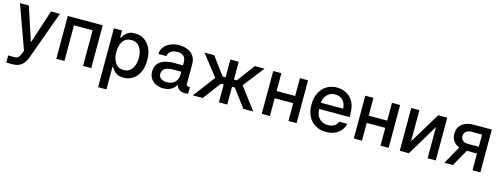

<svg xmlns="http://www.w3.org/2000/svg" viewBox="-18 -1355 6148 2363"><g transform="rotate(15 3055.5 -174.0)"><path d="M138.5 204.5H54.7V114H139.6Q164.1 113.6 182.2 97.8Q200.3 82 214.8 43.3L228 7.1L28.4 -545.5H142L280.2 -122.2H285.9L424 -545.5H538L313.2 72.8Q289.4 137.4 247 171Q204.5 204.5 138.5 204.5Z M637.8 0V-545.5H1082.7V0H978.7V-453.8H741.1V0Z M1225.1 204.5V-545.5H1328.8V-457H1337.7Q1347.3 -474.1 1364.5 -496.4Q1381.7 -518.8 1412.8 -535.7Q1443.9 -552.6 1494.3 -552.6Q1560.4 -552.6 1612 -519.2Q1663.7 -485.8 1693.5 -422.9Q1723.4 -360.1 1723.4 -271.7Q1723.4 -183.6 1693.9 -120.2Q1664.4 -56.8 1612.9 -23.1Q1561.4 10.7 1495.4 10.7Q1445.7 10.7 1414.4 -6Q1383.2 -22.7 1365.2 -45.1Q1347.3 -67.5 1337.7 -84.9H1331.3V204.5ZM1329.2 -272.7Q1329.2 -186.8 1366.1 -133.3Q1403.1 -79.9 1471.6 -79.9Q1519.2 -79.9 1551.3 -105.3Q1583.5 -130.7 1599.8 -174.4Q1616.1 -218 1616.1 -272.7Q1616.1 -327.1 1600 -369.9Q1583.8 -412.6 1551.8 -437.5Q1519.9 -462.4 1471.6 -462.4Q1402 -462.4 1365.6 -410.3Q1329.2 -358.3 1329.2 -272.7Z M2001.8 11.4Q1949.9 11.4 1908 -8.5Q1866.1 -28.4 1841.6 -65.5Q1817.1 -102.6 1817.1 -154.5Q1817.1 -216.3 1847.7 -253.9Q1878.2 -291.5 1930.2 -308.6Q1982.2 -325.6 2046.5 -325.3H2164.4V-369.7Q2164.4 -413.7 2137.8 -440.7Q2111.2 -467.7 2059.7 -467Q1999.6 -467.7 1969.6 -441.8Q1939.6 -415.8 1938.9 -382.8L1836.3 -382.1Q1837.4 -432.2 1866.7 -470.9Q1896 -509.6 1946 -531.6Q1996.1 -553.6 2058.9 -553.3Q2110.1 -553.6 2158.7 -535.9Q2207.4 -518.1 2239.2 -476.6Q2271 -435 2270.6 -362.9L2270.2 -119Q2270.2 -99.4 2283.6 -93Q2296.9 -86.6 2315 -88.8H2316.4V-4.6Q2312.9 -4.6 2304.2 -2.3Q2295.5 0 2278.8 0Q2235.4 0 2211.1 -14.7Q2186.8 -29.5 2176.8 -47.4Q2166.9 -65.3 2166.9 -74.2V-74.9H2162.6Q2153.1 -55.4 2132.3 -35.3Q2111.5 -15.3 2079.2 -2Q2046.9 11.4 2001.8 11.4ZM2024.1 -73.2Q2090.9 -73.2 2127.5 -110.8Q2164.1 -148.4 2164.1 -198.9V-244H2062.5Q1990.1 -244 1955.8 -220.3Q1921.5 -196.7 1921.5 -153.4Q1921.5 -113.6 1950.3 -93.4Q1979 -73.2 2024.1 -73.2Z M2376.8 0 2588.1 -279.1 2379.3 -545.5H2502.8L2671.5 -318.9H2709.5V-545.5H2815.7V-318.9H2852.6L3021.3 -545.5H3144.9L2937.1 -279.1L3147.4 0H3021.3L2851.2 -227.3H2815.7V0H2709.5V-227.3H2674L2502.8 0Z M3359.4 -545.5V-318.5H3595.5V-545.5H3699.2V0H3595.5V-226.6H3359.4V0H3255.3V-545.5Z M4076 11Q3995.7 11 3937.5 -23.8Q3879.3 -58.6 3847.8 -121.6Q3816.4 -184.7 3816.4 -269.2Q3816.4 -353 3847.8 -416.9Q3879.3 -480.8 3935.9 -516.7Q3992.5 -552.6 4068.5 -552.6Q4130.3 -552.6 4185.5 -525Q4240.8 -497.5 4275.4 -437.3Q4310 -377.1 4310 -278.4V-240.8H3922.2Q3924.4 -161.9 3966.6 -119.3Q4008.9 -76.7 4077.1 -76.7Q4122.5 -76.7 4155.2 -95.9Q4187.9 -115.1 4202.1 -153.4H4305Q4286.6 -76.3 4225.9 -32.7Q4165.1 11 4076 11ZM3922.6 -320.3H4206Q4205.6 -382.8 4168.3 -423.8Q4131 -464.8 4069.2 -464.8Q4026.3 -464.8 3994.1 -444.8Q3962 -424.7 3943.4 -391.9Q3924.7 -359 3922.6 -320.3Z M4532.3 -545.5V-318.5H4768.5V-545.5H4872.2V0H4768.5V-226.6H4532.3V0H4428.3V-545.5Z M5117.9 -148.8 5358.3 -545.5H5472.7V0H5368.6V-397L5129.3 0H5013.8V-545.5H5117.9Z M5940.7 0V-213.4H5810.4L5691.4 0H5582.7L5710.2 -228.7Q5661.6 -247.2 5634.6 -285.7Q5607.6 -324.2 5607.6 -377.8Q5607.6 -454.9 5661.8 -500.2Q5715.9 -545.5 5810 -545.5H6040.5V0ZM5940.7 -299.4V-454.9H5810Q5763.5 -454.9 5737.4 -433.2Q5711.3 -411.6 5711.6 -376.4Q5711.3 -341.6 5735.4 -320.5Q5759.6 -299.4 5802.9 -299.4Z"/></g></svg>

Font: Inter Zeller Medium
Style: Regular
Weight: 500
Designer: Rasmus Andersson; Joe Bland
Foundry: zeller
Version: Version 3.015;git-dec3a8cb1